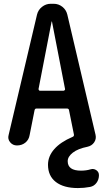

<svg xmlns="http://www.w3.org/2000/svg" viewBox="-20 -750 540 990"><path d="M246.1 -638.7 178.7 -291Q178.7 -288.1 180.7 -285.2Q182.6 -282.2 185.5 -282.2H307.6Q310.5 -282.2 313.5 -285.2Q316.4 -288.1 315.4 -291L248 -638.7Q248 -639.6 247.1 -639.6Q246.1 -639.6 246.1 -638.7ZM67.4 0Q45.9 0 32.2 -16.6Q18.6 -33.2 24.4 -53.7L170.9 -674.8Q176.8 -699.2 196.8 -714.8Q216.8 -730.5 241.2 -730.5H256.8Q282.2 -730.5 301.8 -714.8Q321.3 -699.2 327.1 -674.8L472.7 -54.7Q477.5 -33.2 465.3 -15.6Q453.1 2 430.7 6.8Q381.8 16.6 355.5 37.1Q329.1 57.6 329.1 81.1Q329.1 129.9 397.5 129.9Q424.8 129.9 447.3 123Q462.9 118.2 476.6 127.4Q490.2 136.7 490.2 153.3Q490.2 175.8 477.5 192.9Q464.8 210 444.3 213.9Q413.1 219.7 381.8 219.7Q308.6 219.7 268.1 188.5Q227.5 157.2 227.5 99.6Q227.5 55.7 259.8 19Q292 -17.6 353.5 -43.9Q362.3 -46.9 361.3 -55.7L335.9 -181.6Q335 -189.5 326.2 -190.4H168Q160.2 -190.4 158.2 -181.6L132.8 -53.7Q128.9 -29.3 110.8 -14.6Q92.8 0 67.4 0Z"/></svg>

Font: Rounded Mgen+ 1m medium
Style: Regular
Weight: 500
Designer: [Source Han Sans]
Ryoko NISHIZUKA  (kana & ideographs); Paul D. Hunt (Latin, Greek & Cyrillic); Wenlong ZHANG  (bopomofo
Version: Version 1.059.20150602